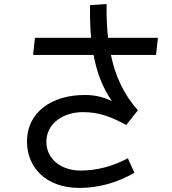

<svg xmlns="http://www.w3.org/2000/svg" viewBox="-20 -878 840 940"><path d="M655 -338C584 -418 544 -508 523 -609H744L753 -693H509C503 -746 501 -801 502 -858L421 -853C420 -801 421 -747 426 -693H151L142 -609H438C453 -529 480 -451 528 -383C479 -406 438 -413 395 -413C231 -413 112 -327 112 -185C112 -63 200 42 369 42C458 42 549 19 638 -32L606 -103C531 -64 455 -43 376 -43C270 -43 207 -107 207 -183C207 -276 292 -329 386 -329C463 -329 521 -308 598 -266Z"/></svg>

Font: Smiley Sans Oblique
Style: Regular
Weight: 400
Italic angle: -8°
Designer: oooooohmygosh, Nagisa Chen, Janine Sui, Heda Shi, Jian Li
Foundry: atelierAnchor
Version: Version 2.0.1